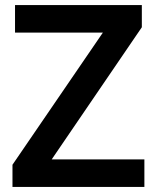

<svg xmlns="http://www.w3.org/2000/svg" viewBox="-20 -734 616 754"><path d="M547 0H29V-87L384 -606H39V-714H537V-627L183 -108H547Z"/></svg>

Font: Noto Sans Devanagari SemiBold
Style: Regular
Weight: 600
Version: Version 2.003